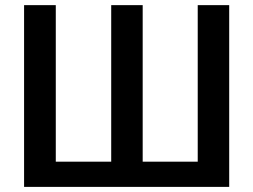

<svg xmlns="http://www.w3.org/2000/svg" viewBox="-20 -731 991 751"><path d="M198.2 -710.9V-98.6H415V-710.9H538.1V-98.6H753.4V-710.9H876.5V0H74.2V-710.9Z"/></svg>

Font: Roboto Medium
Style: Regular
Weight: 500
Designer: Google
Version: Version 2.134; 2016; ttfautohint (v1.6)